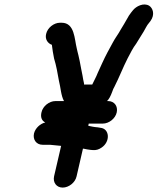

<svg xmlns="http://www.w3.org/2000/svg" viewBox="-20 -756 714 870"><path d="M134 -151C128 -123 145 -100 173 -100H206C223 -98 239 -97 257 -95L225 43C219 71 236 94 264 94C292 94 321 71 327 43L356 -83C357 -82 359 -82 360 -82C370 -80 379 -78 389 -77L401 -76C415 -75 427 -78 440 -87C481 -114 477 -173 435 -177L423 -179C407 -180 394 -183 380 -186L382 -196H446C474 -196 503 -219 509 -247C515 -275 498 -298 470 -298H465C474 -307 481 -320 488 -339C491 -349 495 -357 499 -364C519 -403 538 -452 558 -491C570 -514 583 -540 597 -558C609 -576 619 -595 631 -613C639 -626 645 -641 655 -652L662 -661C683 -690 673 -719 656 -730C631 -745 597 -728 582 -709L574 -699C567 -690 561 -681 556 -671C547 -655 537 -638 527 -622C516 -601 503 -586 491 -563C476 -536 457 -501 444 -472L423 -426C414 -403 407 -393 398 -373H361C360 -374 361 -376 361 -377C358 -389 356 -401 354 -413C349 -434 346 -457 341 -480L335 -507C333 -516 330 -525 328 -536C317 -579 319 -653 259 -653H252C224 -653 195 -630 189 -602C183 -578 197 -559 215 -553C217 -533 221 -512 225 -491C235 -459 241 -424 247 -390C255 -360 256 -323 270 -298H231C203 -298 174 -275 168 -247C163 -226 168 -210 185 -201C163 -196 140 -176 134 -151Z"/></svg>

Font: Electronic
Style: UltBlkIt
Weight: 500
Version: Version 1.011